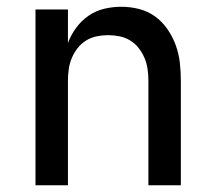

<svg xmlns="http://www.w3.org/2000/svg" viewBox="-20 -548 640 568"><path d="M85 0V-520H181V-421Q190 -445 205.5 -466Q221 -487 242 -501.5Q263 -516 288 -522Q313 -528 339 -528Q365 -528 391 -521.5Q417 -515 438.5 -499.5Q460 -484 475.5 -461.5Q491 -439 500 -414Q509 -389 512 -362.5Q515 -336 515 -310V0H419V-310Q419 -327 416.5 -344Q414 -361 407.5 -376.5Q401 -392 390.5 -405.5Q380 -419 365.5 -428Q351 -437 334 -440.5Q317 -444 300 -444Q283 -444 266 -440.5Q249 -437 234.5 -428Q220 -419 209.5 -405.5Q199 -392 192.5 -376.5Q186 -361 183.5 -344Q181 -327 181 -310V0Z"/></svg>

Font: Iosevka Medium Extended
Style: Regular
Weight: 500
Width: 7
Monospace: yes
Designer: Belleve Invis
Foundry: Belleve Invis
Version: Version 32.5.0; ttfautohint (v1.8.4)